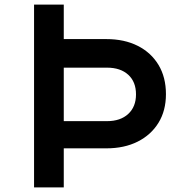

<svg xmlns="http://www.w3.org/2000/svg" viewBox="-20 -820 790 840"><path d="M129 0V-800H259V-649H445Q524 -649 582.5 -619.5Q641 -590 673.5 -536Q706 -482 706 -408Q706 -336 673.5 -283Q641 -230 582.5 -200.5Q524 -171 445 -171H259V0ZM259 -290H448Q507 -290 541 -321.5Q575 -353 575 -407Q575 -462 541 -493Q507 -524 448 -524H259Z"/></svg>

Font: Martian Mono SemiExpanded Medium
Style: Regular
Weight: 500
Width: 6
Designer: Roman Shamin
Foundry: Evil Martians
Version: Version 1.000